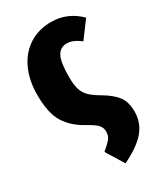

<svg xmlns="http://www.w3.org/2000/svg" viewBox="-193 -630 800 932"><g transform="rotate(-30 206.5 -163.5)"><path d="M413 -484 344 -391Q303 -423 269 -423Q232 -423 214.5 -391Q197 -359 197 -277Q197 -234 204.5 -208Q212 -182 231 -162.5Q250 -143 288 -121Q341 -90 365 -58Q389 -26 389 28Q389 91 349 137.5Q309 184 225 224L164 125Q194 100 207.5 84Q221 68 221 44Q221 21 207 5.5Q193 -10 151 -33Q87 -68 53.5 -121Q20 -174 20 -277Q20 -359 49 -421Q78 -483 131 -517Q184 -551 255 -551Q346 -551 413 -484Z"/></g></svg>

Font: Fira Sans Extra Condensed ExtraBold
Style: Regular
Weight: 800
Width: 1
Designer: Carrois Corporate & Edenspiekermann AG
Foundry: Carrois Corporate GbR & Edenspiekermann AG
Version: Version 4.203